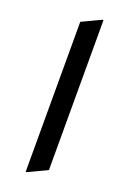

<svg xmlns="http://www.w3.org/2000/svg" viewBox="-150 -809 592 881"><g transform="rotate(20 146.5 -369.0)"><path d="M97.7 19.5V-712.9L190.4 -756.8H195.3V-24.4L102.5 19.5Z"/></g></svg>

Font: Nova Cut
Style: Book
Weight: 400
Version: Version 2.000